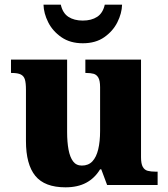

<svg xmlns="http://www.w3.org/2000/svg" viewBox="-20 -791 720 821"><path d="M260 10Q171 10 131 -39Q91 -88 91 -188V-407Q91 -436 86.5 -451Q82 -466 69 -472.5Q56 -479 31 -479H27V-536H267V-226Q267 -184 273 -151.5Q279 -119 292.5 -101Q306 -83 330 -83Q358 -83 375 -101Q392 -119 400 -152.5Q408 -186 408 -231V-418Q408 -446 400.5 -459Q393 -472 380 -475.5Q367 -479 349 -479H345V-536H583V-119Q583 -91 590.5 -77.5Q598 -64 612 -60.5Q626 -57 644 -57H654V0H438L413 -67H408Q385 -29 348.5 -9.5Q312 10 260 10ZM334 -606Q280 -606 242.5 -632Q205 -658 186 -696Q167 -734 166 -771H240Q248 -735 272.5 -719Q297 -703 334 -703Q371 -703 395.5 -719Q420 -735 428 -771H502Q501 -734 482 -696Q463 -658 426 -632Q389 -606 334 -606Z"/></svg>

Font: Noto Serif Hebrew ExtraBold
Style: Regular
Weight: 800
Version: Version 2.003